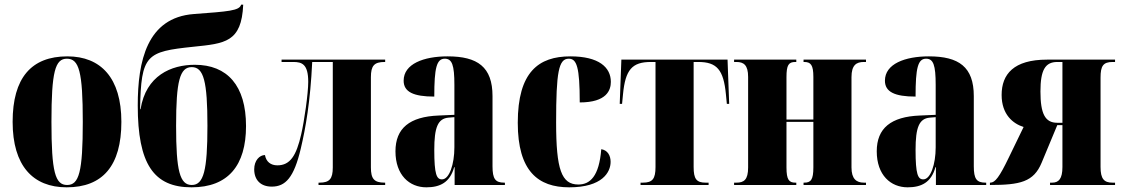

<svg xmlns="http://www.w3.org/2000/svg" viewBox="-20 -791 4804 821"><path d="M265 10C419 10 499 -82 499 -270C499 -458 411 -550 268 -550C114 -550 34 -458 34 -270C34 -82 121 10 265 10ZM267 0C216 0 200 -55 200 -270C200 -485 216 -540 266 -540C318 -540 334 -485 334 -270C334 -55 318 0 267 0Z M799 10C956 10 1032 -84 1032 -252C1032 -425 952 -514 813 -514C712 -514 604 -468 581 -324H579C583 -558 606 -570 806 -591C942 -605 1013 -610 1020 -771H1011C1004 -745 956 -742 809 -731C608 -716 569 -529 569 -340C569 -90 637 10 799 10ZM800 0C749 0 733 -60 733 -253C733 -445 749 -504 800 -504C851 -504 867 -443 867 -253C867 -62 851 0 800 0Z M1142 7C1201 7 1237 -32 1266 -155C1287 -244 1307 -356 1315 -526H1403V-75C1403 -26 1389 -10 1346 -10H1342V0H1627V-10H1625C1580 -10 1566 -26 1566 -75V-461C1566 -510 1580 -526 1625 -526H1627V-536H1184V-526H1234C1271 -526 1298 -517 1298 -441C1298 -391 1281 -273 1268 -217C1247 -124 1220 -84 1166 -84C1138 -84 1118 -99 1113 -128C1090 -128 1067 -105 1067 -67C1067 -21 1095 7 1142 7Z M1803 10C1862 10 1904 -11 1922 -76H1924V0H2139V-10H2136C2098 -10 2086 -26 2086 -80V-380C2086 -505 2022 -550 1894 -550C1792 -550 1706 -518 1706 -446C1706 -398 1748 -378 1837 -378C1837 -501 1847 -540 1882 -540C1913 -540 1923 -513 1923 -428V-300L1855 -297C1732 -292 1671 -243 1671 -144C1671 -42 1731 10 1803 10ZM1870 -24C1847 -24 1837 -45 1837 -150C1837 -246 1852 -284 1898 -288L1923 -290V-161C1923 -88 1901 -24 1870 -24Z M2414 10C2556 10 2591 -55 2591 -99C2591 -126 2578 -149 2551 -153C2542 -37 2503 -2 2453 -2C2381 -2 2358 -66 2358 -267C2358 -484 2369 -540 2412 -540C2446 -540 2459 -505 2459 -353C2575 -353 2592 -406 2592 -441C2592 -503 2541 -550 2419 -550C2283 -550 2194 -483 2194 -266C2194 -59 2281 10 2414 10Z M2719 0H3010V-10H2997C2958 -10 2946 -26 2946 -77V-526H2966C3045 -526 3074 -493 3084 -388L3088 -347H3098L3091 -536H2637L2630 -347H2640L2644 -388C2654 -493 2683 -526 2763 -526H2783V-77C2783 -26 2770 -10 2729 -10H2719Z M3119 0H3385V-10H3381C3354 -10 3343 -22 3343 -75V-270H3458V-75C3458 -22 3447 -10 3419 -10H3416V0H3683V-10H3674C3642 -10 3621 -26 3621 -75V-461C3621 -513 3642 -526 3674 -526H3683V-536H3416V-526H3419C3447 -526 3458 -513 3458 -462V-280H3343V-461C3343 -513 3352 -526 3381 -526H3385V-536H3119V-526H3129C3160 -526 3179 -513 3179 -462V-75C3179 -22 3161 -10 3129 -10H3119Z M3861 10C3920 10 3962 -11 3980 -76H3982V0H4197V-10H4194C4156 -10 4144 -26 4144 -80V-380C4144 -505 4080 -550 3952 -550C3850 -550 3764 -518 3764 -446C3764 -398 3806 -378 3895 -378C3895 -501 3905 -540 3940 -540C3971 -540 3981 -513 3981 -428V-300L3913 -297C3790 -292 3729 -243 3729 -144C3729 -42 3789 10 3861 10ZM3928 -24C3905 -24 3895 -45 3895 -150C3895 -246 3910 -284 3956 -288L3981 -290V-161C3981 -88 3959 -24 3928 -24Z M4213 0C4342 0 4400 -13 4434 -95L4501 -256H4523V-77C4523 -26 4507 -10 4479 -10H4470V0H4748V-10H4737C4701 -10 4686 -26 4686 -77V-459C4686 -509 4697 -526 4738 -526H4748V-536H4457C4315 -536 4263 -474 4263 -385C4263 -301 4312 -262 4357 -248L4293 -116C4254 -35 4235 -10 4215 -10H4213ZM4501 -266C4449 -266 4429 -304 4429 -400C4429 -491 4449 -526 4501 -526H4523V-266Z"/></svg>

Font: Noto Serif Display ExtraCondensed Black
Style: Regular
Weight: 900
Width: 2
Designer: Monotype Design Team
Foundry: Monotype Imaging Inc.
Version: Version 2.009